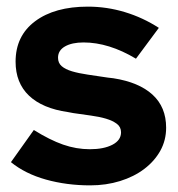

<svg xmlns="http://www.w3.org/2000/svg" viewBox="-20 -549 538 579"><path d="M13 -60Q30 -84 47.5 -108.5Q65 -133 82 -157Q130 -127 170 -113Q210 -99 251 -99Q293 -99 319 -112.5Q345 -126 345 -150Q345 -166 332.5 -175.5Q320 -185 300 -191Q280 -197 254 -200.5Q228 -204 201 -208L185 -211Q108 -222 67.5 -260.5Q27 -299 27 -363Q27 -441 86 -485Q145 -529 245 -529Q302 -529 356.5 -512.5Q411 -496 459 -465L390 -372Q308 -421 232 -421Q197 -421 176 -409Q155 -397 155 -375Q155 -359 166 -349.5Q177 -340 197 -334Q217 -328 244.5 -324Q272 -320 305 -315L322 -313Q399 -301 440 -263.5Q481 -226 481 -164Q481 -126 463.5 -94.5Q446 -63 415 -39.5Q384 -16 342 -3Q300 10 252 10Q181 10 118.5 -7.5Q56 -25 13 -60Z"/></svg>

Font: Rosa Sans
Style: Bold
Weight: 700
Designer: Pentagram / MCKL
Foundry: Pentagram / MCKL
Version: Version 1.005;September 16, 2019;FontCreator 11.5.0.2425 64-